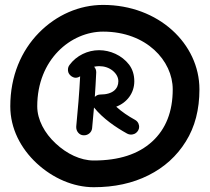

<svg xmlns="http://www.w3.org/2000/svg" viewBox="-20 -740 867 793"><path d="M273.9 -425.8C280.3 -421.4 286.1 -418.9 292.5 -418.9C298.8 -418.9 304.7 -420.9 311 -424.8C307.6 -356 301.3 -283.7 294.9 -217.8V-213.9C294.9 -198.7 306.2 -182.6 323.7 -181.2H327.6C342.8 -181.2 358.4 -192.4 360.4 -210C363.3 -238.8 365.7 -267.6 368.2 -295.9L368.7 -295.4C405.8 -250 457 -214.8 505.4 -188C510.3 -185.5 515.1 -184.1 520.5 -184.1C526.9 -184.1 541 -185.5 550.3 -200.7C553.2 -205.6 554.7 -210.4 554.7 -215.8C554.7 -222.2 552.7 -236.8 537.6 -245.1C509.8 -260.3 482.9 -278.3 460 -299.3C504.9 -316.4 534.7 -356 534.7 -404.3C534.7 -431.2 527.3 -454.6 512.7 -473.6C482.9 -512.2 434.6 -532.7 389.2 -532.7C342.3 -532.7 295.9 -510.7 267.1 -471.7C262.7 -465.8 260.7 -459.5 260.7 -452.6C260.7 -449.2 259.8 -437 273.9 -425.8ZM377.4 -440.4V-441.9C377.4 -450.7 374.5 -458 368.7 -464.4C375.5 -465.8 382.3 -466.8 389.2 -466.8C411.1 -466.8 430.2 -460.4 445.8 -447.8C460.9 -435.1 468.8 -420.4 468.8 -404.3C468.8 -374.5 447.3 -349.6 394.5 -349.6C385.7 -349.6 377.9 -346.2 371.6 -339.8C374 -375 376 -408.7 377.4 -440.4ZM22.5 -300.8C22.5 -209.5 65.4 -127 131.8 -65.4C198.2 -3.9 283.2 33.2 367.2 33.2C452.1 33.2 527.3 17.1 593.3 -16.1C658.7 -48.8 710 -95.2 747.6 -155.8C785.2 -215.8 803.7 -287.6 803.7 -371.1C803.7 -558.6 635.3 -719.7 405.8 -719.7C307.6 -719.7 212.9 -678.2 140.6 -604.5C67.9 -530.3 22.5 -426.3 22.5 -300.8ZM133.8 -300.8C133.8 -495.1 273.4 -609.4 405.8 -609.4C585.4 -609.4 693.4 -488.3 693.4 -371.1C693.4 -278.8 665 -207 608.4 -155.3C551.3 -103 471.2 -77.1 367.2 -77.1C312.5 -77.1 255.9 -104.5 210 -147.5C164.1 -189.9 133.8 -245.6 133.8 -300.8Z"/></svg>

Font: Mikhak SemiBold
Style: Regular
Weight: 600
Designer: Amin Abedi
Version: Version 3.2